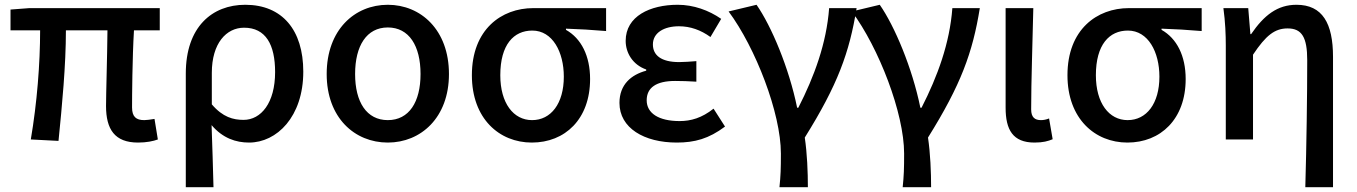

<svg xmlns="http://www.w3.org/2000/svg" viewBox="-20 -584 5681 804"><path d="M558 13C594 13 622 7 641 0L627 -86C608 -83 594 -81 584 -81C550 -81 533 -95 533 -134C533 -178 534 -341 541 -457H649V-550H103L24 -544V-457H148C148 -317 135 -153 109 0L225 6C240 -144 256 -310 256 -457H430C429 -346 424 -190 424 -140C424 -43 460 13 558 13Z M758 200H874C872 108 869 35 866 -60C913 -5 968 13 1023 13C1139 13 1250 -95 1250 -284C1250 -458 1162 -564 1007 -564C868 -564 758 -471 758 -276ZM1000 -82C957 -82 913 -93 867 -147V-279C867 -403 928 -468 1002 -468C1093 -468 1132 -397 1132 -282C1132 -153 1073 -82 1000 -82Z M1604 13C1742 13 1860 -91 1860 -274C1860 -459 1742 -564 1604 -564C1465 -564 1348 -459 1348 -274C1348 -91 1465 13 1604 13ZM1604 -81C1515 -81 1467 -157 1467 -274C1467 -392 1515 -469 1604 -469C1693 -469 1741 -392 1741 -274C1741 -157 1693 -81 1604 -81Z M2207 13C2346 13 2451 -85 2451 -253C2451 -350 2414 -423 2350 -459V-464C2410 -462 2457 -459 2518 -454V-550H2213C2080 -550 1956 -461 1956 -269C1956 -87 2071 13 2207 13ZM2208 -81C2130 -81 2075 -152 2075 -269C2075 -397 2131 -456 2209 -456C2294 -456 2341 -366 2341 -263C2341 -150 2287 -81 2208 -81Z M2814 13C2889 13 2948 -3 3016 -54L2968 -129C2919 -90 2873 -77 2826 -77C2738 -77 2688 -110 2688 -164C2688 -217 2728 -245 2807 -245C2835 -245 2864 -244 2896 -242V-328C2869 -326 2846 -324 2824 -324C2748 -324 2714 -353 2714 -398C2714 -447 2761 -474 2823 -474C2871 -474 2915 -458 2955 -429L3000 -505C2948 -541 2884 -564 2818 -564C2702 -564 2600 -516 2600 -413C2600 -363 2629 -313 2686 -293V-288C2623 -271 2574 -230 2574 -153C2574 -48 2677 13 2814 13Z M3244 200H3363C3363 137 3360 59 3350 -8C3488 -229 3537 -364 3567 -550H3452C3441 -403 3390 -264 3323 -133H3318C3284 -300 3210 -475 3148 -564L3031 -536C3144 -384 3250 -110 3250 59C3250 125 3249 151 3244 200Z M3760 200H3879C3879 137 3876 59 3866 -8C4004 -229 4053 -364 4083 -550H3968C3957 -403 3906 -264 3839 -133H3834C3800 -300 3726 -475 3664 -564L3547 -536C3660 -384 3766 -110 3766 59C3766 125 3765 151 3760 200Z M4312 13C4348 13 4369 7 4388 -1L4373 -88C4361 -83 4349 -81 4339 -81C4313 -81 4298 -93 4298 -126C4298 -246 4304 -407 4307 -550H4191V-133C4191 -41 4221 13 4312 13Z M4701 13C4840 13 4945 -85 4945 -253C4945 -350 4908 -423 4844 -459V-464C4904 -462 4951 -459 5012 -454V-550H4707C4574 -550 4450 -461 4450 -269C4450 -87 4565 13 4701 13ZM4702 -81C4624 -81 4569 -152 4569 -269C4569 -397 4625 -456 4703 -456C4788 -456 4835 -366 4835 -263C4835 -150 4781 -81 4702 -81Z M5446 200H5562V-346C5562 -486 5518 -564 5409 -564C5329 -564 5273 -520 5219 -441H5216L5207 -550H5103C5111 -492 5113 -438 5113 -394V0H5227V-355C5281 -436 5318 -465 5372 -465C5432 -465 5454 -427 5454 -332C5454 -183 5451 23 5446 200Z"/></svg>

Font: Genne Gothic Medium
Style: Regular
Weight: 500
Designer: Ryoko NISHIZUKA (kana & ideographs); Paul D. Hunt (Latin, Greek & Cyrillic); Wenlong ZHANG (bopomofo); Sandoll Communica
Foundry: Adobe Systems Incorporated
Version: Version 1.004;PS 1.004;hotconv 16.6.51;makeotf.lib2.5.65220